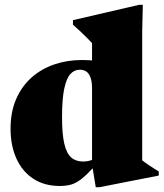

<svg xmlns="http://www.w3.org/2000/svg" viewBox="-20 -760 683 800"><path d="M363.5 -393.5Q363.5 -429.5 351.2 -449.5Q339 -469.5 312 -469.5Q290 -469.5 273.5 -451.8Q257 -434 247.8 -391Q238.5 -348 238.5 -271.5Q238.5 -201 248 -160.8Q257.5 -120.5 276.8 -103.8Q296 -87 326 -87Q343.5 -87 360.2 -92.5Q377 -98 388.5 -109V-84.5Q362 -53 341.2 -33.2Q320.5 -13.5 303 -3Q285.5 7.5 267.8 11.2Q250 15 229.5 15Q165.5 15 119.5 -14.8Q73.5 -44.5 48.8 -98.5Q24 -152.5 24 -223.5Q24 -293.5 47.2 -347Q70.5 -400.5 111.2 -436.8Q152 -473 206 -491.5Q260 -510 322 -510Q353.5 -510 383.8 -506Q414 -502 444 -493.5Q474 -485 504.5 -471H363.5V-580.5Q357 -587.5 344.2 -600.5Q331.5 -613.5 315.5 -628.5Q299.5 -643.5 284 -657V-676L560 -740H575L572.5 -628V-92Q577.5 -88 585.5 -82.2Q593.5 -76.5 603.2 -70Q613 -63.5 622.8 -57.2Q632.5 -51 641.5 -45.5V-28.5L394.5 20H379L363.5 -74Z"/></svg>

Font: Newsreader 60pt ExtraBold
Style: Regular
Weight: 800
Designer: Hugues Gentile
Foundry: Production Type
Version: Version 1.003